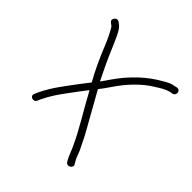

<svg xmlns="http://www.w3.org/2000/svg" viewBox="-191 -799 989 989"><g transform="rotate(45 304.0 -304.5)"><path d="M568 -630 553.9 -627C529.3 -622.4 521.9 -617.6 500.8 -606C418 -560.8 350.6 -494.8 295.7 -415C285.6 -399.7 275.5 -385.3 265.5 -372L264.5 -373C253.1 -395.7 240.6 -421.2 227.1 -449.5C204.8 -496.2 181.9 -554 162.2 -596C146.1 -629.2 139.8 -641 113.5 -658C103.2 -664.1 90.9 -657.8 86.6 -650C73.7 -626.7 102.3 -622.8 109 -610C125.3 -583.4 139.5 -552.9 155 -515C177.6 -458 210 -388.1 238.7 -338C224.4 -320 210.8 -302.3 197.9 -285C154.8 -226.9 111.1 -172.7 79.6 -106L71.6 -87C59.8 -62.5 97.6 -51.3 106.8 -73L114.8 -91C134.8 -134.2 161.8 -173.2 190.1 -211C210.5 -238.3 235.6 -273.1 258.8 -302C306 -213.2 365.4 -121.9 405.7 -32C416.3 -8.2 422.5 11.6 434.3 33L439.8 42C453.5 62.6 487.8 42 473.9 21L468.4 12C465.4 6 462.3 0.3 459.3 -5C452.1 -21.1 449.6 -32.3 440.7 -51C426 -79.3 412.9 -110.2 394.4 -142C361.1 -200.7 319.4 -275.5 285.6 -336C299.2 -353.3 313.2 -372.7 327.6 -394C368.1 -454.6 424 -515.5 483.9 -551C509.1 -567.2 530.1 -581.3 558.9 -589L573 -591C598.1 -597.2 593.5 -633.2 568 -630Z"/></g></svg>

Font: Just Breathe
Style: Obl1
Weight: 400
Foundry: Cannot Into Space Fonts
Version: Version 0.72